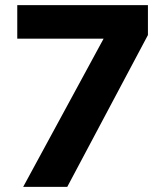

<svg xmlns="http://www.w3.org/2000/svg" viewBox="-20 -725 640 745"><path d="M70 0 382 -575H47V-705H554V-589L241 0Z"/></svg>

Font: Mulish ExtraBold
Style: Regular
Weight: 800
Designer: Vernon Adams
Foundry: Vernon Adams
Version: Version 3.603; ttfautohint (v1.8.3)